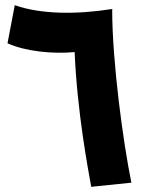

<svg xmlns="http://www.w3.org/2000/svg" viewBox="-20 -714 575 741"><path d="M487 -9C455 -166 413 -476 413 -677L414 -679H413H411C277 -658 139 -658 37 -694L9 -547C77 -516 181 -505 268 -513C278 -280 320 -61 332 7Z"/></svg>

Font: Noto Sans Arabic UI SemiCondensed Extra
Style: Regular
Weight: 800
Width: 4
Designer: Nadine Chahine - Monotype Design Team
Foundry: Monotype Imaging Inc.
Version: Version 1.900